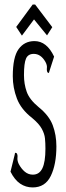

<svg xmlns="http://www.w3.org/2000/svg" viewBox="-20 -811 290 841"><path d="M123 10Q93 10 68.5 -6.5Q44 -23 26 -59L44 -132L46 -142L53 -140Q58 -133 56.5 -120.5Q55 -108 62 -93Q73 -72 88.5 -59Q104 -46 124 -46Q152 -46 165.5 -73.5Q179 -101 179 -160Q179 -184 177 -204.5Q175 -225 163 -247Q151 -269 121 -294Q72 -332 54 -379.5Q36 -427 36 -477Q36 -561 61.5 -596Q87 -631 131 -631Q185 -631 217 -563L197 -501L194 -491L188 -494Q184 -502 185.5 -513.5Q187 -525 179 -540Q159 -575 128 -575Q103 -575 94 -554.5Q85 -534 85 -482Q85 -443 97 -409Q109 -375 149 -342Q195 -305 211 -262.5Q227 -220 227 -170Q227 -91 202.5 -40.5Q178 10 123 10ZM76 -655 51 -693 123 -791H134L209 -692L186 -656L129 -726Z"/></svg>

Font: Inconsolata UltraCondensed
Style: Regular
Weight: 400
Width: 1
Monospace: yes
Designer: Raph Levien, Cyreal, Brenton Simpson
Foundry: Raph Levien, Cyreal, Google
Version: Version 3.000; ttfautohint (v1.8.2.53-6de2)